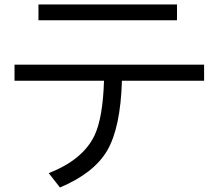

<svg xmlns="http://www.w3.org/2000/svg" viewBox="-20 -788 980 858"><path d="M44.9 -499H892.1V-427.2H524.9Q518.6 -217.3 459 -115.2Q399.9 -14.2 248 49.8L197.8 -14.2Q350.6 -74.2 402.3 -182.6Q439.5 -260.7 444.8 -427.2H44.9ZM151.9 -768.1H771V-697.3H151.9Z"/></svg>

Font: BIZ UDPGothic
Style: Regular
Weight: 400
Designer: TypeBank Co., Ltd.
Foundry: Morisawa Inc.
Version: Version 1.051